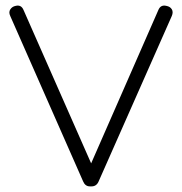

<svg xmlns="http://www.w3.org/2000/svg" viewBox="-20 -664 648 684"><path d="M306 0C306 0 300.5 0 300.5 0C289 0 281 -6 276 -18C276 -18 276 -18 276 -18C276 -18 16.5 -607 16.5 -607C12 -616.5 12.5 -624.5 17 -631C21.5 -637.5 27.5 -641.5 35.5 -643C35.5 -643 35.5 -643 35.5 -643C49 -646.5 58.5 -641.5 64 -628C64 -628 64 -628 64 -628C64 -628 314 -61 314 -61C314 -61 295.5 -61 295.5 -61C295.5 -61 544 -628 544 -628C549.5 -641.5 559 -646.5 573 -643C573 -643 573 -643 573 -643C581.5 -641.5 588 -637.5 592 -631C596 -624.5 596 -616.5 592 -607C592 -607 592 -607 592 -607C592 -607 331.5 -18 331.5 -18C326.5 -6 318 0 306 0C306 0 306 0 306 0Z"/></svg>

Font: Jura-Fortis-Regular
Style: Regular
Weight: 500
Designer: Daniel Johnson, Alexei Vanyashin, Mirko Velimirovic
Foundry: Daniel Johnson
Version: ""